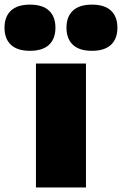

<svg xmlns="http://www.w3.org/2000/svg" viewBox="-106 -832 541 852"><path d="M53.5 0V-550H275.5V0ZM-86 -709Q-86 -758 -57.5 -784.8Q-29 -811.5 27 -811.5Q83 -811.5 111.5 -784.8Q140 -758 140 -709Q140 -660 111.5 -633.2Q83 -606.5 27 -606.5Q-29 -606.5 -57.5 -633.2Q-86 -660 -86 -709ZM189 -709Q189 -758 217.5 -784.8Q246 -811.5 302 -811.5Q358 -811.5 386.5 -784.8Q415 -758 415 -709Q415 -660 386.5 -633.2Q358 -606.5 302 -606.5Q246 -606.5 217.5 -633.2Q189 -660 189 -709Z"/></svg>

Font: Encode Sans Semi Expanded Black
Style: Regular
Weight: 900
Width: 6
Designer: Multiple Designers
Foundry: Impallari Type
Version: Version 2.000